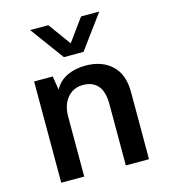

<svg xmlns="http://www.w3.org/2000/svg" viewBox="-112 -847 825 936"><g transform="rotate(-15 300.0 -379.0)"><path d="M81 0V-511H175L186 -442Q209 -483 250 -502Q291 -521 342 -521Q425 -521 474.5 -474.5Q524 -428 524 -339V0H407V-309Q407 -373 380.5 -403Q354 -433 306 -433Q273 -433 248.5 -416.5Q224 -400 210.5 -371Q197 -342 197 -304V0ZM476 -758 351 -588H252L127 -758H219L333 -601H270L384 -758Z"/></g></svg>

Font: Chivo Mono Medium
Style: Regular
Weight: 500
Monospace: yes
Designer: Hector Gatti
Foundry: Omnibus-Type
Version: Version 1.008